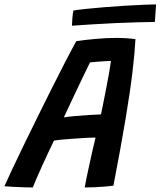

<svg xmlns="http://www.w3.org/2000/svg" viewBox="-62 -838 724 866"><path d="M86 7.5Q72 7.5 47.2 6.8Q22.5 6 -2.2 4.8Q-27 3.5 -42 2Q-30 -25.5 -7.8 -72.8Q14.5 -120 43.2 -179.2Q72 -238.5 104 -303.5Q136 -368.5 168.2 -432.8Q200.5 -497 229.8 -553.8Q259 -610.5 282 -652.5Q320.5 -658 368.5 -662.5Q416.5 -667 462.5 -667Q508 -667 549 -661.5Q546 -603 535.8 -515.8Q525.5 -428.5 504.5 -302.2Q483.5 -176 449.5 -0.5Q435.5 1.5 412.2 3.5Q389 5.5 364.2 6.5Q339.5 7.5 320 7.5Q323 -10.5 329.2 -40Q335.5 -69.5 342.8 -103Q350 -136.5 357 -167Q364 -197.5 369 -217.5Q349 -217.5 320.2 -215.8Q291.5 -214 262.5 -212Q233.5 -210 211.2 -207.8Q189 -205.5 181.5 -204Q152.5 -144 125.8 -85Q99 -26 86 7.5ZM226 -308.5Q242.5 -311.5 273.2 -314.2Q304 -317 337 -319.2Q370 -321.5 393.5 -322Q396.5 -336 403 -368.5Q409.5 -401 417 -439.5Q424.5 -478 430.5 -512Q436.5 -546 438.5 -563Q428 -563 408.2 -561.8Q388.5 -560.5 370 -559Q351.5 -557.5 344 -556.5Q335 -539 316 -499.2Q297 -459.5 273 -409Q249 -358.5 226 -308.5ZM636.5 -739Q605.5 -739 559 -737.5Q512.5 -736 459.5 -733.8Q406.5 -731.5 355 -728.2Q303.5 -725 262.5 -722Q263 -739 264.5 -756.8Q266 -774.5 269 -790.5Q288.5 -794 324.8 -797.8Q361 -801.5 405.2 -805.2Q449.5 -809 495 -811.8Q540.5 -814.5 579.2 -816.2Q618 -818 642 -818Z"/></svg>

Font: Grandstander Medium
Style: Italic
Weight: 500
Italic angle: -15°
Designer: Tyler Finck
Foundry: Etcetera Type Co
Version: Version 1.200; ttfautohint (v1.8.3)